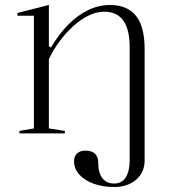

<svg xmlns="http://www.w3.org/2000/svg" viewBox="-20 -535 700 770"><path d="M560 108Q560 133 551 152.5Q542 172 525.5 186Q509 200 487 207.5Q465 215 438 215Q393 215 356.5 202Q320 189 298.5 165.5Q277 142 277 112Q277 92 289 80.5Q301 69 322 69Q348 69 361 81.5Q374 94 374 118Q374 158 390.5 179.5Q407 201 438 201Q469 201 484.5 176Q500 151 500 108V-346Q500 -417 474.5 -452.5Q449 -488 398 -488Q366 -488 334 -472Q302 -456 272.5 -429Q243 -402 218 -368Q193 -334 176 -298V-20L240 -10V0H58V-10L116 -20V-472H50V-483L176 -515V-350L184 -344Q216 -398 253.5 -436Q291 -474 333.5 -494.5Q376 -515 421 -515Q457 -515 483.5 -503.5Q510 -492 527 -469.5Q544 -447 552 -414Q560 -381 560 -338Z"/></svg>

Font: Kalnia Light
Style: Regular
Weight: 300
Designer: Frida Medrano
Foundry: Frida Medrano
Version: Version 1.105